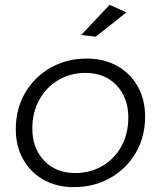

<svg xmlns="http://www.w3.org/2000/svg" viewBox="-20 -768 661 790"><path d="M577 -288Q577 -205 538.5 -139Q500 -73 433 -35.5Q366 2 284 2Q213 2 159 -28.5Q105 -59 75 -113Q45 -167 45 -237Q45 -320 83.5 -386Q122 -452 188.5 -489.5Q255 -527 337 -527Q408 -527 462.5 -496.5Q517 -466 547 -412Q577 -358 577 -288ZM113 -240Q113 -158 161.5 -107Q210 -56 290 -56Q351 -56 401 -85Q451 -114 479.5 -166Q508 -218 508 -284Q508 -366 459.5 -417Q411 -468 331 -468Q270 -468 220 -438.5Q170 -409 141.5 -357Q113 -305 113 -240ZM431 -748 500 -717 374 -617 314 -624Z"/></svg>

Font: Gontserrat Light
Style: Italic
Weight: 300
Italic angle: -11.3°
Designer: Julieta Ulanovsky
Foundry: Julieta Ulanovsky
Version: Version 6.001